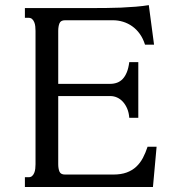

<svg xmlns="http://www.w3.org/2000/svg" viewBox="-20 -748 721 768"><path d="M420.9 -412.6Q435.5 -412.6 448.2 -417.2Q460.9 -421.9 470.7 -432.1Q480.5 -442.4 487.3 -459Q494.1 -475.6 497.1 -499.5H533.2V-276.9H497.1Q495.6 -297.4 488.8 -313.5Q481.9 -329.6 471.7 -340.8Q461.4 -352.1 448.5 -357.9Q435.5 -363.8 420.9 -363.8H212.9V-91.3Q212.9 -73.7 217.8 -61.8Q222.7 -49.8 240.2 -49.8H433.1Q464.4 -49.8 486.8 -58.1Q509.3 -66.4 525.1 -81.3Q541 -96.2 551.8 -116.7Q562.5 -137.2 570.3 -161.1H606.4L591.8 0H79.6V-39.1H94.2Q103 -39.1 108.4 -43.9Q113.8 -48.8 116.9 -56.4Q120.1 -64 121.1 -73.2Q122.1 -82.5 122.1 -91.3V-624.5Q122.1 -633.3 121.1 -642.6Q120.1 -651.9 116.9 -659.4Q113.8 -667 108.4 -671.9Q103 -676.8 94.2 -676.8H79.6V-715.8H357.4Q377.9 -715.8 405.8 -716.1Q433.6 -716.3 463.6 -717.5Q493.7 -718.8 522.9 -721.2Q552.2 -723.6 575.2 -727.5L596.2 -569.3H560.1Q552.2 -594.2 539.1 -612.5Q525.9 -630.9 509 -642.8Q492.2 -654.8 472.4 -660.9Q452.6 -667 431.6 -667H240.2Q222.7 -667 217.8 -654.5Q212.9 -642.1 212.9 -624.5V-412.6Z"/></svg>

Font: Arian AMU Serif
Style: Regular
Weight: 400
Designer: Ruben Hakobyan (Tarumian)
Foundry: Ruben Hakobyan (Tarumian)
Version: Version 1.002